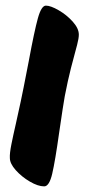

<svg xmlns="http://www.w3.org/2000/svg" viewBox="-20 -662 306 682"><path d="M15 -101Q14 -117 20.5 -149.5Q27 -182 36 -221Q57 -315 64 -352L82 -444Q102 -552 114.5 -597Q127 -642 143 -642Q160 -642 188.5 -625.5Q217 -609 238.5 -585Q260 -561 260 -539Q260 -526 254 -503Q248 -480 246 -473Q243 -463 232 -420Q221 -377 210 -320Q205 -293 190 -190Q176 -90 165.5 -45Q155 0 137 0Q115 0 86 -17Q57 -34 36 -57.5Q15 -81 15 -101Z"/></svg>

Font: Mogra
Style: Regular
Weight: 400
Designer: Lipi Raval
Foundry: Lipi Raval
Version: Version 1.002;PS 1.002;hotconv 1.0.88;makeotf.lib2.5.647800;